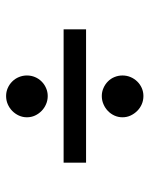

<svg xmlns="http://www.w3.org/2000/svg" viewBox="49 -667 488 626"><g transform="rotate(-90 293.0 -354.0)"><path d="M75.7 -390.6H510.3V-317.4H75.7ZM223.6 -510.3Q223.6 -523.9 229.2 -536.4Q234.9 -548.8 244.4 -558.1Q253.9 -567.4 266.4 -572.8Q278.8 -578.1 293 -578.1Q306.6 -578.1 318.8 -572.8Q331.1 -567.4 340.3 -558.1Q349.6 -548.8 354.7 -536.4Q359.9 -523.9 359.9 -510.3Q359.9 -496.1 354.7 -483.9Q349.6 -471.7 340.3 -462.4Q331.1 -453.1 318.8 -447.8Q306.6 -442.4 293 -442.4Q278.8 -442.4 266.4 -447.8Q253.9 -453.1 244.4 -462.4Q234.9 -471.7 229.2 -483.9Q223.6 -496.1 223.6 -510.3ZM223.6 -198.7Q223.6 -212.4 229.2 -224.9Q234.9 -237.3 244.4 -246.3Q253.9 -255.4 266.4 -260.7Q278.8 -266.1 293 -266.1Q306.6 -266.1 318.8 -260.7Q331.1 -255.4 340.3 -246.3Q349.6 -237.3 354.7 -224.9Q359.9 -212.4 359.9 -198.7Q359.9 -184.6 354.7 -172.4Q349.6 -160.2 340.3 -150.6Q331.1 -141.1 318.8 -135.7Q306.6 -130.4 293 -130.4Q278.8 -130.4 266.4 -135.7Q253.9 -141.1 244.4 -150.6Q234.9 -160.2 229.2 -172.4Q223.6 -184.6 223.6 -198.7Z"/></g></svg>

Font: Andika Compact
Style: Regular
Weight: 400
Designer: Victor Gaultney, Annie Olsen, Julie Remington, Don Collingsworth, Eric Hays, Becca Hirsbrunner
Foundry: SIL International
Version: Version 5.000 ; LnSpcTght